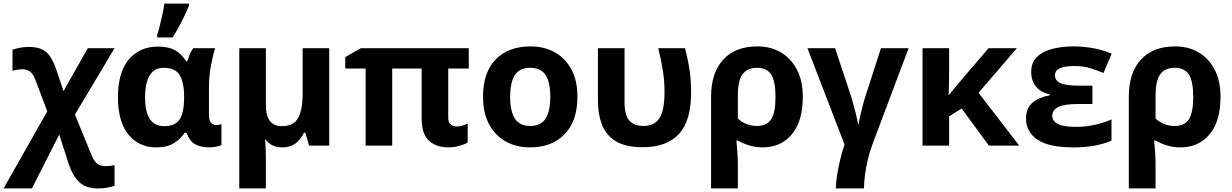

<svg xmlns="http://www.w3.org/2000/svg" viewBox="-44 -816 6905 1076"><path d="M117 -553Q165 -553 193.5 -538.5Q222 -524 241 -493Q260 -462 276 -413L312 -305L448 -546H598L376 -174L471 58Q485 91 503 103Q521 115 549 115Q560 115 571 114Q582 113 598 109V225Q577 232 556 236Q535 240 503 240Q437 240 399.5 204Q362 168 339 97L288 -62L135 240H-24L221 -192L156 -364Q143 -402 124 -415Q105 -428 82 -428Q72 -428 57.5 -426Q43 -424 26 -419V-538Q47 -544 69 -548.5Q91 -553 117 -553Z M831 10Q735 10 676 -61.5Q617 -133 617 -271Q617 -411 678 -483Q739 -555 842 -555Q900 -555 937 -534.5Q974 -514 999 -473H1006Q1011 -490 1019 -510.5Q1027 -531 1039 -546H1162Q1151 -514 1139 -453Q1127 -392 1127 -325V-173Q1127 -139 1139.5 -127Q1152 -115 1168 -115Q1175 -115 1184 -117Q1193 -119 1197 -120V-3Q1190 1 1168.5 5.5Q1147 10 1130 10Q1080 10 1049 -8Q1018 -26 1001 -72H991Q969 -38 931 -14Q893 10 831 10ZM876 -109Q938 -109 962.5 -146.5Q987 -184 988 -266V-272Q988 -352 963.5 -394Q939 -436 874 -436Q821 -436 795 -393.5Q769 -351 769 -270Q769 -109 876 -109ZM837 -606V-621Q845 -645 852.5 -676Q860 -707 867 -739Q874 -771 877 -796H1015V-784Q999 -745 976 -699Q953 -653 924 -606Z M1801 -546V0H1688L1667 -73H1660Q1640 -32 1610.5 -11Q1581 10 1538 10Q1477 10 1444 -34H1441Q1443 -24 1444 -2.5Q1445 19 1445.5 42.5Q1446 66 1446 84V240H1297V-546H1446V-227Q1446 -109 1535 -109Q1602 -109 1627 -155.5Q1652 -202 1652 -289V-546Z M2514 -107Q2531 -107 2547 -112Q2563 -117 2577 -124V-17Q2560 -7 2530 1.5Q2500 10 2469 10Q2400 10 2359.5 -28Q2319 -66 2319 -150V-432H2154V0H2005V-432H1891V-496L1978 -546H2583V-432H2468V-156Q2468 -131 2481.5 -119Q2495 -107 2514 -107Z M3192 -274Q3192 -138 3120.5 -64Q3049 10 2926 10Q2850 10 2790.5 -23Q2731 -56 2697 -119.5Q2663 -183 2663 -274Q2663 -410 2734 -483Q2805 -556 2929 -556Q3006 -556 3065 -523Q3124 -490 3158 -427.5Q3192 -365 3192 -274ZM2815 -274Q2815 -193 2841.5 -151.5Q2868 -110 2928 -110Q2987 -110 3013.5 -151.5Q3040 -193 3040 -274Q3040 -355 3013.5 -395.5Q2987 -436 2927 -436Q2868 -436 2841.5 -395.5Q2815 -355 2815 -274Z M3558 9Q3460 9 3405.5 -25.5Q3351 -60 3329 -118.5Q3307 -177 3307 -249V-546H3456V-244Q3456 -173 3482 -141.5Q3508 -110 3563 -110Q3622 -110 3651 -153Q3680 -196 3680 -300Q3680 -365 3670.5 -422.5Q3661 -480 3645 -546H3795Q3812 -481 3820.5 -423.5Q3829 -366 3829 -296Q3829 -139 3760.5 -65Q3692 9 3558 9Z M4455 -273Q4455 -137 4394 -63.5Q4333 10 4229 10Q4191 10 4155 -1Q4119 -12 4092 -28H4083Q4085 -5 4088 33Q4091 71 4091 103V240H3941V-274Q3941 -408 4009 -482Q4077 -556 4201 -556Q4275 -556 4332 -522.5Q4389 -489 4422 -426Q4455 -363 4455 -273ZM4198 -436Q4144 -436 4117.5 -400Q4091 -364 4091 -281V-152Q4112 -131 4140.5 -120.5Q4169 -110 4198 -110Q4254 -110 4278 -148Q4302 -186 4302 -273Q4302 -360 4278 -398Q4254 -436 4198 -436Z M5048 -546 4846 -9Q4831 31 4820 76Q4809 121 4803.5 163.5Q4798 206 4798 240H4640Q4640 212 4646.5 170Q4653 128 4664 81.5Q4675 35 4689 -6L4481 -546H4636L4716 -305Q4725 -279 4735.5 -242.5Q4746 -206 4754 -172.5Q4762 -139 4765 -121H4768Q4770 -136 4776.5 -165.5Q4783 -195 4792.5 -230.5Q4802 -266 4813 -298L4893 -546Z M5655 -546 5440 -296 5668 0H5498L5345 -208L5275 -164V0H5126V-546H5275V-403Q5274 -373 5274 -343Q5274 -313 5272 -284H5274Q5291 -305 5308 -325.5Q5325 -346 5343 -367L5496 -546Z M6078 -336V-233H5996Q5919 -233 5886 -216Q5853 -199 5853 -166Q5853 -139 5883 -122Q5913 -105 5984 -105Q6045 -105 6098 -118Q6151 -131 6185 -147V-28Q6148 -11 6094 -0.5Q6040 10 5973 10Q5832 10 5769 -34Q5706 -78 5706 -151Q5706 -211 5742.5 -241Q5779 -271 5839 -282V-287Q5787 -299 5761 -331.5Q5735 -364 5735 -413Q5735 -465 5767 -496.5Q5799 -528 5853 -542Q5907 -556 5973 -556Q6030 -556 6087 -545Q6144 -534 6186 -515L6140 -407Q6104 -422 6065.5 -434Q6027 -446 5977 -446Q5868 -446 5868 -395Q5868 -363 5900.5 -349.5Q5933 -336 6003 -336Z M6796 -273Q6796 -137 6735 -63.5Q6674 10 6570 10Q6532 10 6496 -1Q6460 -12 6433 -28H6424Q6426 -5 6429 33Q6432 71 6432 103V240H6282V-274Q6282 -408 6350 -482Q6418 -556 6542 -556Q6616 -556 6673 -522.5Q6730 -489 6763 -426Q6796 -363 6796 -273ZM6539 -436Q6485 -436 6458.5 -400Q6432 -364 6432 -281V-152Q6453 -131 6481.5 -120.5Q6510 -110 6539 -110Q6595 -110 6619 -148Q6643 -186 6643 -273Q6643 -360 6619 -398Q6595 -436 6539 -436Z"/></svg>

Font: Noto IKEA Latin
Style: Bold
Weight: 700
Designer: Monotype Design Team
Foundry: Monotype Imaging Inc.
Version: Version 1.0